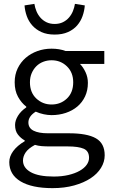

<svg xmlns="http://www.w3.org/2000/svg" viewBox="-20 -750 590 994"><path d="M108 -19Q69 4 48.5 32Q28 60 28 89Q28 154 86.5 189Q145 224 252 224Q314 224 364 210Q414 196 449 173Q484 150 503 119Q522 88 522 54Q522 -8 476.5 -34Q431 -60 337 -60H228Q180 -60 153.5 -73.5Q127 -87 127 -116Q127 -148 165 -172Q185 -163 206.5 -158.5Q228 -154 247 -154Q286 -154 320.5 -165.5Q355 -177 380.5 -198.5Q406 -220 420.5 -251Q435 -282 435 -321Q435 -350 423 -376Q411 -402 394 -419H520V-486H319Q288 -498 247 -498Q208 -498 173.5 -485.5Q139 -473 113 -450.5Q87 -428 71.5 -396Q56 -364 56 -324Q56 -280 73.5 -248.5Q91 -217 116 -198V-194Q88 -175 73 -150.5Q58 -126 58 -103Q58 -72 73 -53Q88 -34 108 -23ZM330 8Q386 8 413.5 20Q441 32 441 67Q441 86 428.5 103.5Q416 121 392 134.5Q368 148 334 156Q300 164 258 164Q180 164 139.5 141.5Q99 119 99 81Q99 60 112.5 39.5Q126 19 161 0Q177 5 195.5 6.5Q214 8 235 8ZM135 -324Q135 -350 144 -371Q153 -392 168 -407Q183 -422 203.5 -430Q224 -438 247 -438Q294 -438 326.5 -406.5Q359 -375 359 -324Q359 -271 326.5 -240Q294 -209 247 -209Q201 -209 168 -240Q135 -271 135 -324ZM107 -722Q109 -694 118.5 -667Q128 -640 147 -618.5Q166 -597 194.5 -584Q223 -571 263 -571Q303 -571 332 -584Q361 -597 379.5 -618.5Q398 -640 407.5 -667Q417 -694 419 -722L368 -730Q365 -711 357.5 -692.5Q350 -674 337 -659Q324 -644 305.5 -635Q287 -626 263 -626Q239 -626 220.5 -635Q202 -644 189 -659Q176 -674 168.5 -692.5Q161 -711 158 -730Z"/></svg>

Font: Codetta
Style: Regular
Weight: 400
Italic angle: -11°
Designer: Ulrich Proeller
Foundry: PROSA GmbH
Version: Version 2.00;September 29, 2018;FontCreator 11.5.0.2427 64-b